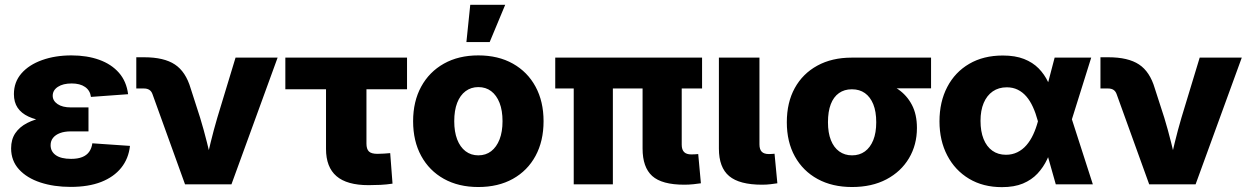

<svg xmlns="http://www.w3.org/2000/svg" viewBox="-20 -770 5213 802"><path d="M274.9 10.7Q205.1 10.7 148.7 -7.8Q92.3 -26.4 59.3 -62.5Q26.4 -98.6 26.4 -150.4Q26.4 -187.5 43.9 -213.6Q61.5 -239.7 93.3 -256.1Q125 -272.5 167.2 -280Q209.5 -287.6 258.3 -287.6H349.6V-221.2H275.9Q249.5 -221.2 230.7 -214.1Q211.9 -207 201.7 -194.3Q191.4 -181.6 191.4 -163.6Q191.4 -137.2 213.1 -121.8Q234.9 -106.4 276.9 -106.4Q304.7 -106.4 323.2 -113.8Q341.8 -121.1 352.3 -135.7Q362.8 -150.4 365.7 -171.4L522.9 -160.6Q517.1 -107.4 486.3 -69.1Q455.6 -30.8 402.6 -10Q349.6 10.7 274.9 10.7ZM262.2 -257.3Q210.9 -257.3 169.4 -263.4Q127.9 -269.5 98.6 -283.2Q69.3 -296.9 53.7 -319.8Q38.1 -342.8 38.1 -377Q38.1 -427.2 69.6 -463.4Q101.1 -499.5 155.8 -519Q210.4 -538.6 278.3 -538.6Q343.3 -538.6 394.3 -520.3Q445.3 -502 476.8 -466.1Q508.3 -430.2 515.1 -376.5L359.9 -365.2Q356.4 -392.1 335.4 -406.7Q314.5 -421.4 279.3 -421.4Q243.2 -421.4 221.7 -407.2Q200.2 -393.1 200.2 -370.1Q200.2 -349.1 220.5 -335.2Q240.7 -321.3 276.4 -321.3H349.6V-257.3Z M752.9 0 616.7 -377.4Q612.3 -389.2 603.5 -394.8Q594.7 -400.4 581.1 -400.4H549.3V-530.8H582Q665 -530.8 710.4 -500.7Q755.9 -470.7 776.4 -400.9L815.9 -278.3Q831.5 -227.1 844.5 -175Q857.4 -123 870.6 -67.9H834.5Q847.2 -123 859.9 -175Q872.6 -227.1 887.7 -278.3L963.9 -529.3H1139.6L946.8 0Z M1519.5 3.4Q1429.2 3.4 1385.5 -34.2Q1341.8 -71.8 1341.8 -147.9V-397H1171.9V-529.3H1680.2V-397H1510.7V-170.4Q1510.7 -147.5 1520.8 -137.5Q1530.8 -127.4 1556.6 -127.4Q1568.8 -127.4 1584 -128.4Q1599.1 -129.4 1609.9 -130.4L1619.6 -2.9Q1594.2 1 1569.1 2.2Q1543.9 3.4 1519.5 3.4Z M1978 11.2Q1895.5 11.2 1834.2 -22.9Q1772.9 -57.1 1739.3 -118.9Q1705.6 -180.7 1705.6 -263.7Q1705.6 -346.2 1739.3 -408Q1772.9 -469.7 1834.2 -504.2Q1895.5 -538.6 1978 -538.6Q2061 -538.6 2122.3 -504.2Q2183.6 -469.7 2217 -408Q2250.5 -346.2 2250.5 -263.7Q2250.5 -180.7 2217 -118.9Q2183.6 -57.1 2122.3 -22.9Q2061 11.2 1978 11.2ZM1978 -121.1Q2009.3 -121.1 2031.7 -138.4Q2054.2 -155.8 2066.7 -187.7Q2079.1 -219.7 2079.1 -263.7Q2079.1 -308.6 2066.7 -340.3Q2054.2 -372.1 2031.7 -389.2Q2009.3 -406.2 1978 -406.2Q1947.8 -406.2 1924.8 -389.2Q1901.9 -372.1 1889.6 -340.3Q1877.4 -308.6 1877.4 -263.7Q1877.4 -219.7 1889.6 -187.7Q1901.9 -155.8 1924.6 -138.4Q1947.3 -121.1 1978 -121.1ZM1928.2 -594.2 1944.3 -750H2090.3L2025.4 -594.2Z M2838.4 1.5Q2744.6 1.5 2704.3 -34.9Q2664.1 -71.3 2664.1 -149.4V-495.1H2827.6V-165.5Q2827.6 -145 2837.4 -135Q2847.2 -125 2867.7 -125Q2875.5 -125 2883.5 -125.5Q2891.6 -126 2896.5 -126.5L2907.7 -4.4Q2895.5 -2.4 2876.7 -0.5Q2857.9 1.5 2838.4 1.5ZM2376.5 0V-495.1H2540V0ZM2299.3 -400.4V-529.3H2912.6V-400.4Z M3163.1 1.5Q3068.8 1.5 3025.9 -34.4Q2982.9 -70.3 2982.9 -149.4V-529.3H3152.3V-167Q3152.3 -146 3161.9 -136.2Q3171.4 -126.5 3191.9 -126.5Q3199.2 -126.5 3205.1 -127Q3210.9 -127.4 3215.3 -127.9L3227.1 -4.4Q3214.8 -2.4 3198.5 -0.5Q3182.1 1.5 3163.1 1.5Z M3539.1 11.2Q3456.5 11.2 3395.3 -22.2Q3334 -55.7 3300.3 -116.5Q3266.6 -177.2 3266.6 -259.3Q3266.6 -341.8 3299.8 -402.1Q3333 -462.4 3394 -495.8Q3455.1 -529.3 3537.6 -529.3H3869.1V-400.9H3636.7L3537.6 -397Q3506.8 -397 3484.4 -381.1Q3461.9 -365.2 3450.2 -334.7Q3438.5 -304.2 3438.5 -259.3Q3438.5 -215.3 3450.7 -184.6Q3462.9 -153.8 3485.6 -137.5Q3508.3 -121.1 3539.1 -121.1Q3570.3 -121.1 3592.8 -137.5Q3615.2 -153.8 3627.7 -184.6Q3640.1 -215.3 3640.1 -259.3Q3640.1 -304.2 3627.7 -334.7Q3615.2 -365.2 3592.8 -381.1Q3570.3 -397 3539.1 -397V-446.3Q3595.7 -446.3 3644.8 -434.6Q3693.8 -422.9 3731 -397.5Q3768.1 -372.1 3789.1 -332Q3810.1 -292 3810.1 -235.4Q3810.1 -165 3776.9 -109.1Q3743.7 -53.2 3682.9 -21Q3622.1 11.2 3539.1 11.2Z M4165 11.7Q4086.4 11.7 4027.8 -23.4Q3969.2 -58.6 3936.8 -120.6Q3904.3 -182.6 3904.3 -263.2Q3904.3 -344.7 3936.8 -406.7Q3969.2 -468.8 4028.6 -503.4Q4087.9 -538.1 4168.9 -538.1Q4220.7 -538.1 4257.3 -523.7Q4293.9 -509.3 4318.4 -484.4Q4342.8 -459.5 4358.2 -427Q4373.5 -394.5 4382.8 -359.4H4420.9L4455.1 -278.8L4544.9 0H4390.1L4314.9 -265.6Q4306.2 -297.9 4294.4 -323.5Q4282.7 -349.1 4267.1 -367.2Q4251.5 -385.3 4231.2 -395.3Q4210.9 -405.3 4185.5 -405.3Q4151.4 -405.3 4126.7 -388.2Q4102.1 -371.1 4088.9 -339.8Q4075.7 -308.6 4075.7 -265.1Q4075.7 -221.2 4088.4 -189.5Q4101.1 -157.7 4125 -140.6Q4148.9 -123.5 4182.1 -123.5Q4208 -123.5 4229.5 -134Q4251 -144.5 4267.3 -163.3Q4283.7 -182.1 4295.7 -207.8Q4307.6 -233.4 4315.4 -262.7L4385.3 -529.3H4538.1L4454.6 -262.7L4419.4 -175.8H4380.4Q4370.1 -138.7 4354.2 -105Q4338.4 -71.3 4313.7 -44.9Q4289.1 -18.6 4252.9 -3.4Q4216.8 11.7 4165 11.7Z M4780.3 0 4644 -377.4Q4639.6 -389.2 4630.9 -394.8Q4622.1 -400.4 4608.4 -400.4H4576.7V-530.8H4609.4Q4692.4 -530.8 4737.8 -500.7Q4783.2 -470.7 4803.7 -400.9L4843.3 -278.3Q4858.9 -227.1 4871.8 -175Q4884.8 -123 4897.9 -67.9H4861.8Q4874.5 -123 4887.2 -175Q4899.9 -227.1 4915 -278.3L4991.2 -529.3H5167L4974.1 0Z"/></svg>

Font: Inter 24pt ExtraBold
Style: Regular
Weight: 800
Designer: Rasmus Andersson
Foundry: rsms
Version: Version 4.001;git-66647c0bb